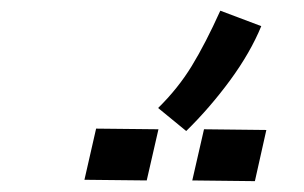

<svg xmlns="http://www.w3.org/2000/svg" viewBox="-20 -863 558 352"><path d="M269.9 -665Q306.5 -701 331.6 -742.1Q356.7 -783.2 383.9 -843.4L459 -815.1Q439.1 -766.6 402 -716Q364.9 -665.5 321.4 -622.8ZM156.2 -627.2 270.5 -626 249 -532.2 134.8 -533.4ZM354 -626 468.3 -624.7 447.3 -530.9 332.5 -532.2Z"/></svg>

Font: Fantasque Sans Mono
Style: Italic
Weight: 400
Italic angle: -11°
Monospace: yes
Designer: Jany Belluz
Version: Version 1.8.0 ; ttfautohint (v1.8.2)